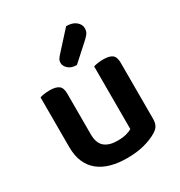

<svg xmlns="http://www.w3.org/2000/svg" viewBox="-173 -840 912 974"><g transform="rotate(-30 283.0 -352.5)"><path d="M503 -93Q503 -70 495 -54.5Q487 -39 466 -27Q437 -9 392.5 3Q348 15 291 15Q239 15 197 3.5Q155 -8 125 -32Q95 -56 79 -93Q63 -130 63 -181V-472Q71 -475 86.5 -477.5Q102 -480 121 -480Q156 -480 173 -467.5Q190 -455 190 -421V-183Q190 -131 216.5 -108.5Q243 -86 292 -86Q323 -86 344.5 -92Q366 -98 377 -105V-472Q385 -475 400.5 -477.5Q416 -480 434 -480Q470 -480 486.5 -467.5Q503 -455 503 -421ZM356 -720Q393 -720 413 -703Q433 -686 433 -665Q433 -646 425 -634.5Q417 -623 398 -606L305 -522Q273 -522 255.5 -538Q238 -554 238 -573Q238 -584 242.5 -592Q247 -600 257 -611Z"/></g></svg>

Font: Baloo Bhaina 2 SemiBold
Style: Regular
Weight: 600
Designer: Yesha Goshar, Manish Minz, Shuchita Grover and Ek Type
Foundry: Ek Type
Version: Version 1.640;hotconv 1.0.111;makeotfexe 2.5.65597; ttfautoh